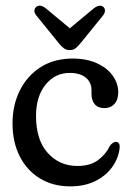

<svg xmlns="http://www.w3.org/2000/svg" viewBox="-20 -652 462 682"><path d="M400 -324.5Q400 -297.5 386.5 -282.8Q373 -268 351 -268Q328 -268 316.5 -281.8Q305 -295.5 305 -318.5V-332Q305 -359.5 284.8 -376.2Q264.5 -393 227.5 -393Q175.5 -393 141.8 -351.2Q108 -309.5 108 -240Q108 -154.5 149.8 -108.5Q191.5 -62.5 254.5 -62.5Q301 -62.5 329 -83.8Q357 -105 370 -133.5Q381 -148 391.5 -148Q406.5 -148 405 -127Q401.5 -91.5 379.5 -60Q357.5 -28.5 319.2 -9.2Q281 10 229.5 10Q168.5 10 122.2 -18Q76 -46 50.2 -96.5Q24.5 -147 24.5 -214Q24.5 -279 50.8 -331.2Q77 -383.5 124.8 -413.8Q172.5 -444 238 -444Q288 -444 324.5 -427.2Q361 -410.5 380.5 -383Q400 -355.5 400 -324.5ZM266.5 -499Q257 -487.5 248.8 -480.8Q240.5 -474 228.5 -474Q215.5 -474 206.8 -480.5Q198 -487 188.5 -499L109.5 -596.5Q101.5 -606 102.2 -614.2Q103 -622.5 108 -627Q121 -638.5 142 -623L228 -551.5L314 -623Q335 -638 347.5 -627Q352.5 -623 352.8 -614.2Q353 -605.5 345.5 -596.5Z"/></svg>

Font: Fraunces 144pt SuperSoft
Style: Regular
Weight: 400
Version: Version 1.000;[b76b70a41]